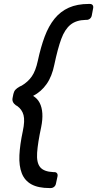

<svg xmlns="http://www.w3.org/2000/svg" viewBox="-20 -796 494 975"><path d="M232 159Q174 159 139.5 140Q105 121 90.5 83.5Q76 46 78.5 -7.5Q81 -61 96 -131Q107 -183 99.5 -211.5Q92 -240 67 -258L61 -261Q39 -277 44 -299L48 -319Q51 -332 58 -340Q65 -348 81 -357L90 -361Q122 -380 141.5 -408Q161 -436 172 -487Q187 -557 207 -610.5Q227 -664 257 -701Q287 -738 329.5 -757Q372 -776 431 -776H436Q446 -776 450.5 -770Q455 -764 453 -754L446 -717Q444 -707 436.5 -701Q429 -695 420 -695H415Q367 -694 338 -670.5Q309 -647 291 -598Q273 -549 256 -468Q244 -408 216.5 -369Q189 -330 148 -309Q170 -296 181.5 -273.5Q193 -251 195 -220Q197 -189 189 -150Q172 -71 168.5 -20.5Q165 30 184 53Q203 76 251 78H256Q265 78 269.5 84Q274 90 272 100L264 137Q262 147 254.5 153Q247 159 237 159Z"/></svg>

Font: Rubik
Style: Italic
Weight: 400
Italic angle: -12°
Designer: Hubert and Fischer
Foundry: Hubert and Fischer
Version: Version 2.300;gftools[0.9.30]